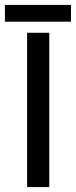

<svg xmlns="http://www.w3.org/2000/svg" viewBox="-50 -759 308 779"><path d="M-30 -671V-739H238V-671ZM60 -626H150V0H60Z"/></svg>

Font: Teko Regular
Style: Regular
Weight: 400
Designer: Manushi Parikh, Jonny Pinhorn
Foundry: Indian Type Foundry
Version: Version 1.105;PS 1.0;hotconv 1.0.78;makeotf.lib2.5.61930; tt